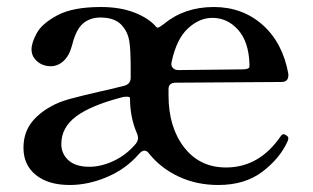

<svg xmlns="http://www.w3.org/2000/svg" viewBox="-20 -514 892 548"><path d="M803 -119Q803 -117 801 -111Q779 -62 729 -24Q679 14 603 14Q542 14 491 -9.5Q440 -33 406 -75Q400 -84 392 -84Q385 -84 377 -75Q340 -32 286 -9Q232 14 179 14Q118 14 82.5 -14.5Q47 -43 47 -92Q47 -131 66.5 -159.5Q86 -188 125 -210Q148 -223 179 -231.5Q210 -240 262 -252Q286 -257 334 -269Q353 -274 353 -292V-319Q353 -373 349 -397Q345 -421 331 -438Q311 -464 267 -464Q237 -464 217 -447Q197 -430 186 -386Q178 -355 161.5 -340Q145 -325 125 -325Q102 -325 86 -339Q70 -353 70 -373Q70 -392 85 -419.5Q100 -447 144 -470.5Q188 -494 268 -494Q323 -494 364 -478Q405 -462 426 -437Q428 -435 430 -435Q434 -435 447 -445Q506 -494 590 -494Q672 -494 729.5 -443Q787 -392 803 -303V-299Q803 -280 783 -280L482 -278Q461 -278 461 -260V-242Q461 -151 505.5 -93.5Q550 -36 625 -36Q720 -36 781 -125Q785 -131 790 -131Q792 -131 798 -127Q803 -124 803 -119ZM470 -338 469 -332Q469 -324 474.5 -319Q480 -314 489 -314L671 -316Q692 -316 692 -324V-331Q690 -395 659.5 -429Q629 -463 586 -463Q549 -463 516.5 -433Q484 -403 470 -338ZM368 -104Q374 -113 374 -120Q374 -126 371 -133Q351 -179 351 -234Q351 -238 342 -238Q333 -238 327 -236Q239 -213 197 -181.5Q155 -150 155 -103Q155 -75 175.5 -56.5Q196 -38 235 -38Q269 -38 305 -55Q341 -72 368 -104Z"/></svg>

Font: Shippori Mincho B1 SemiBold
Style: Regular
Weight: 600
Designer: FONTDASU
Foundry: FONTDASU / Google Inc. / but / Adobe
Version: Version 3.110; ttfautohint (v1.8.3)